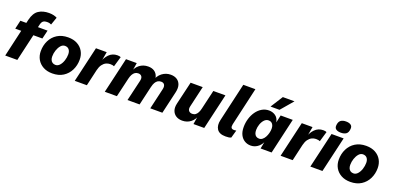

<svg xmlns="http://www.w3.org/2000/svg" viewBox="3 -1631 5199 2535"><g transform="rotate(20 2603.0 -364.0)"><path d="M42 0 168 -549Q192 -649 251 -687.5Q310 -726 395 -726Q432 -726 461 -719Q490 -712 509 -701L471 -592Q462 -597 448 -601Q434 -605 414 -605Q376 -605 357 -590.5Q338 -576 329 -538L313 -470L314 -442L212 0ZM45 -379 73 -500H455L426 -379Z M704 10Q630 10 575.5 -20Q521 -50 492 -101Q463 -152 463 -216Q463 -297 496 -364Q529 -431 592 -470.5Q655 -510 744 -510Q819 -510 873 -480.5Q927 -451 956 -400Q985 -349 985 -284Q985 -204 952 -137Q919 -70 856.5 -30Q794 10 704 10ZM707 -110Q740 -110 765.5 -139Q791 -168 805 -211.5Q819 -255 819 -298Q819 -340 799 -365Q779 -390 741 -390Q708 -390 683 -361Q658 -332 643.5 -289Q629 -246 629 -202Q629 -174 638 -153.5Q647 -133 664.5 -121.5Q682 -110 707 -110Z M1019 0 1135 -500H1286L1254 -318L1247 -335Q1270 -414 1317.5 -462Q1365 -510 1435 -510Q1452 -510 1463 -507.5Q1474 -505 1482 -501L1440 -358Q1430 -363 1417 -365.5Q1404 -368 1383 -368Q1354 -368 1326 -354.5Q1298 -341 1276 -311Q1254 -281 1242 -231L1189 0Z M1441 0 1557 -500H1708L1683 -341L1674 -355Q1695 -430 1746.5 -470Q1798 -510 1868 -510Q1920 -510 1955 -486.5Q1990 -463 2003.5 -419.5Q2017 -376 2003 -315L1930 0H1760L1829 -294Q1839 -335 1823.5 -357.5Q1808 -380 1775 -380Q1748 -380 1728.5 -366.5Q1709 -353 1695.5 -328.5Q1682 -304 1674 -270L1611 0ZM2080 0 2148 -294Q2157 -333 2143.5 -356.5Q2130 -380 2095 -380Q2069 -380 2049 -367.5Q2029 -355 2015 -330.5Q2001 -306 1993 -270L1984 -345Q2009 -428 2063 -469Q2117 -510 2184 -510Q2237 -510 2273 -486.5Q2309 -463 2323 -419.5Q2337 -376 2323 -315L2250 0Z M2530 9Q2479 9 2442.5 -14Q2406 -37 2391 -79.5Q2376 -122 2390 -181L2465 -500H2635L2567 -206Q2557 -165 2574 -143Q2591 -121 2624 -121Q2652 -121 2670.5 -135Q2689 -149 2701.5 -173.5Q2714 -198 2721 -230L2784 -500H2954L2838 0H2687L2712 -159L2721 -144Q2699 -70 2648.5 -30.5Q2598 9 2530 9Z M3139 9Q3051 9 3018 -41.5Q2985 -92 3004 -173L3128 -712H3298L3175 -175Q3168 -141 3177.5 -125Q3187 -109 3216 -109Q3237 -109 3248 -113L3217 -3Q3202 4 3183.5 6.5Q3165 9 3139 9Z M3492 9Q3444 9 3405.5 -14.5Q3367 -38 3345 -82Q3323 -126 3323 -190Q3323 -251 3340 -308Q3357 -365 3389 -410.5Q3421 -456 3466 -483Q3511 -510 3566 -510Q3615 -510 3655 -483Q3695 -456 3707 -395L3730 -500H3900L3785 0H3630L3648 -94Q3624 -46 3582.5 -18.5Q3541 9 3492 9ZM3567 -115Q3591 -115 3611.5 -131Q3632 -147 3646.5 -173.5Q3661 -200 3669.5 -232Q3678 -264 3678 -295Q3678 -323 3669 -343Q3660 -363 3644 -374Q3628 -385 3605 -385Q3569 -385 3543.5 -357Q3518 -329 3504.5 -288.5Q3491 -248 3491 -210Q3491 -180 3499.5 -159Q3508 -138 3525 -126.5Q3542 -115 3567 -115ZM3674 -738H3838L3690 -565H3564Z M3911 0 4027 -500H4178L4146 -318L4139 -335Q4162 -414 4209.5 -462Q4257 -510 4327 -510Q4344 -510 4355 -507.5Q4366 -505 4374 -501L4332 -358Q4322 -363 4309 -365.5Q4296 -368 4275 -368Q4246 -368 4218 -354.5Q4190 -341 4168 -311Q4146 -281 4134 -231L4081 0Z M4615 -500 4499 0H4329L4445 -500ZM4553 -558Q4509 -558 4484.5 -576Q4460 -594 4465 -634Q4470 -681 4496.5 -701Q4523 -721 4569 -721Q4615 -721 4639 -702.5Q4663 -684 4658 -646Q4654 -597 4627 -577.5Q4600 -558 4553 -558Z M4891 10Q4817 10 4762.5 -20Q4708 -50 4679 -101Q4650 -152 4650 -216Q4650 -297 4683 -364Q4716 -431 4779 -470.5Q4842 -510 4931 -510Q5006 -510 5060 -480.5Q5114 -451 5143 -400Q5172 -349 5172 -284Q5172 -204 5139 -137Q5106 -70 5043.5 -30Q4981 10 4891 10ZM4894 -110Q4927 -110 4952.5 -139Q4978 -168 4992 -211.5Q5006 -255 5006 -298Q5006 -340 4986 -365Q4966 -390 4928 -390Q4895 -390 4870 -361Q4845 -332 4830.5 -289Q4816 -246 4816 -202Q4816 -174 4825 -153.5Q4834 -133 4851.5 -121.5Q4869 -110 4894 -110Z"/></g></svg>

Font: Kantumruy Pro
Style: Bold Italic
Weight: 700
Italic angle: -13°
Version: Version 1.002